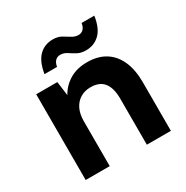

<svg xmlns="http://www.w3.org/2000/svg" viewBox="-160 -832 939 968"><g transform="rotate(-30 309.5 -348.5)"><path d="M65 0V-499H188L199 -417Q222 -459 264.5 -485Q307 -511 367 -511Q429 -511 472 -484.5Q515 -458 538 -407Q561 -356 561 -282V0H421V-269Q421 -329 396.5 -361Q372 -393 319 -393Q286 -393 260 -377.5Q234 -362 219.5 -332.5Q205 -303 205 -261V0ZM394 -565Q365 -565 344.5 -576.5Q324 -588 306.5 -599.5Q289 -611 269 -611Q252 -611 240.5 -600Q229 -589 225 -566H152Q163 -634 195 -665.5Q227 -697 275 -697Q304 -697 324 -685.5Q344 -674 362 -662.5Q380 -651 400 -651Q417 -651 428.5 -662.5Q440 -674 443 -696H517Q507 -628 474.5 -596.5Q442 -565 394 -565Z"/></g></svg>

Font: DM Sans 20pt ExtraBold
Style: Regular
Weight: 800
Version: Version 4.004;gftools[0.9.30]